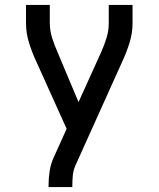

<svg xmlns="http://www.w3.org/2000/svg" viewBox="-20 -550 640 775"><path d="M176 205V198Q176 169 180.5 140Q185 111 197 85L249 -30L124 -307Q108 -342 96.5 -379.5Q85 -417 85 -457V-530H181V-457Q181 -441 183.5 -426Q186 -411 190.5 -396.5Q195 -382 200.5 -368Q206 -354 212 -340L297 -138L389 -341Q401 -368 410 -397Q419 -426 419 -457V-530H515V-456Q515 -417 503.5 -379.5Q492 -342 476 -307L284 119Q276 137 274 157.5Q272 178 272 198V205Z"/></svg>

Font: Iosevka Curly Medium Extended
Style: Regular
Weight: 500
Width: 7
Monospace: yes
Designer: Belleve Invis
Foundry: Belleve Invis
Version: Version 11.1.0; ttfautohint (v1.8.3)